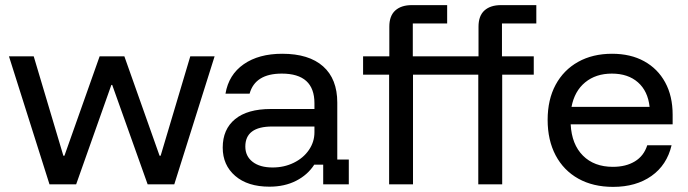

<svg xmlns="http://www.w3.org/2000/svg" viewBox="-20 -720 2687 750"><path d="M173.3 0 15 -500H111.7L227.5 -111.7H231.7L369.2 -500H465.8L603.3 -111.7H607.5L723.3 -500H818.3L660.8 0H556.7L418.3 -388.3H415L277.5 0Z M1032.5 9.2Q947.5 9.2 898.8 -32.9Q850 -75 850 -143.3Q850 -215 898.3 -254.6Q946.7 -294.2 1037.5 -294.2H1208.3V-316.7Q1208.3 -432.5 1080.8 -432.5Q976.7 -432.5 955 -354.2H860.8Q873.3 -428.3 932.1 -469.2Q990.8 -510 1082.5 -510Q1186.7 -510 1242.1 -460.8Q1297.5 -411.7 1297.5 -319.2V-96.7H1342.5V0H1242.5V-76.7H1207.5Q1181.7 -36.7 1136.7 -13.8Q1091.7 9.2 1032.5 9.2ZM1045 -65.8Q1090 -65.8 1127.5 -84.2Q1165 -102.5 1186.7 -134.2Q1208.3 -165.8 1208.3 -203.3V-225.8H1043.3Q938.3 -225.8 938.3 -147.5Q938.3 -110 966.7 -87.9Q995 -65.8 1045 -65.8Z M1500 0V-428.3H1398.3V-500H1500.8V-615.8Q1500.8 -658.3 1524.2 -679.2Q1547.5 -700 1588.3 -700H1726.7V-628.3H1592.5V-500H1849.2V-615.8Q1849.2 -658.3 1872.5 -679.2Q1895.8 -700 1936.7 -700H2075V-628.3H1940.8V-500H2065V-428.3H1941.7V0H1848.3V-428.3H1593.3V0Z M2375 10Q2296.7 10 2239.2 -22.1Q2181.7 -54.2 2150.4 -113.3Q2119.2 -172.5 2119.2 -251.7Q2119.2 -330.8 2150.4 -388.8Q2181.7 -446.7 2238.3 -478.3Q2295 -510 2370.8 -510Q2443.3 -510 2496.2 -480.8Q2549.2 -451.7 2578.3 -398.3Q2607.5 -345 2607.5 -271.7V-234.2H2209.2Q2213.3 -155.8 2257.1 -112.1Q2300.8 -68.3 2374.2 -68.3Q2425 -68.3 2460 -89.6Q2495 -110.8 2508.3 -152.5H2603.3Q2585 -75 2524.6 -32.5Q2464.2 10 2375 10ZM2212.5 -302.5H2517.5Q2510.8 -364.2 2472.1 -398.3Q2433.3 -432.5 2370 -432.5Q2307.5 -432.5 2265.8 -398.3Q2224.2 -364.2 2212.5 -302.5Z"/></svg>

Font: Funnel Display
Style: Regular
Weight: 400
Designer: NORD ID, Kristian Moeller
Foundry: Dicotype
Version: Version 1.000